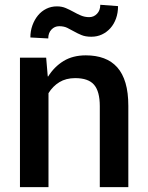

<svg xmlns="http://www.w3.org/2000/svg" viewBox="-20 -764 605 784"><path d="M504 0H387.5V-330.5Q387.5 -390.5 364.2 -417.8Q341 -445 287 -445Q249.5 -445 222.5 -428.5Q195.5 -412 178 -383.5V0H61.5V-528.5H168.5L175 -452Q175 -452 175 -452Q175 -452 175 -452Q175 -452 175.5 -452Q175.5 -452 175.5 -452Q175.5 -452 175.5 -452Q175.5 -452 175.5 -452H176Q176 -452 176 -452Q176 -451.5 176.5 -451.5Q201.5 -491.5 239.5 -514.8Q277.5 -538 330.5 -538Q372 -538 404.2 -526Q436.5 -514 458.8 -489Q481 -464 492.5 -425Q504 -386 504 -331.5ZM462 -739Q462 -711.5 453.8 -688.5Q445.5 -665.5 430.8 -649Q416 -632.5 396.2 -623.2Q376.5 -614 353 -614Q329 -614 312.8 -620.8Q296.5 -627.5 282.5 -635.5Q268.5 -643.5 254.8 -650.2Q241 -657 221.5 -657Q203 -657 190 -643.2Q177 -629.5 177 -607L104 -611Q104 -637.5 112.5 -660.8Q121 -684 135.2 -701.2Q149.5 -718.5 169.2 -728.2Q189 -738 212.5 -738Q232.5 -738 248.8 -731Q265 -724 279.5 -716Q294.5 -707.5 310.2 -700.8Q326 -694 344.5 -694Q363 -694 376.2 -707.8Q389.5 -721.5 389.5 -744.5Z"/></svg>

Font: Roberto Sans Medium
Style: Regular
Weight: 500
Designer: Google (font) & Cristiano Sobral (main changes)
Version: Version 1.000;October 12, 2021;FontCreator 14.0.0.2814 64-bi